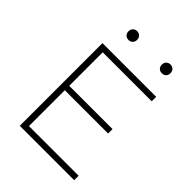

<svg xmlns="http://www.w3.org/2000/svg" viewBox="-219 -870 977 977"><g transform="rotate(45 269.5 -381.5)"><path d="M102.5 0V-595H489V-563H136.5V-32H494V0ZM124 -290V-322H448V-290ZM424.5 -700Q411 -700 402.2 -708.5Q393.5 -717 393.5 -731Q393.5 -745.5 402.2 -754.2Q411 -763 424.5 -763Q438 -763 446.8 -754.2Q455.5 -745.5 455.5 -731Q455.5 -717 446.8 -708.5Q438 -700 424.5 -700ZM184.5 -700Q171 -700 162.2 -708.5Q153.5 -717 153.5 -731Q153.5 -745.5 162.2 -754.2Q171 -763 184.5 -763Q198 -763 206.8 -754.2Q215.5 -745.5 215.5 -731Q215.5 -717 206.8 -708.5Q198 -700 184.5 -700Z"/></g></svg>

Font: Encode Sans SC SemiExpanded Thin
Style: Regular
Weight: 250
Width: 6
Designer: Multiple Designers
Foundry: Impallari Type
Version: Version 3.002